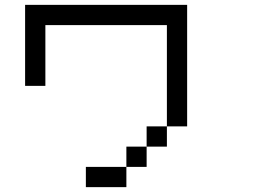

<svg xmlns="http://www.w3.org/2000/svg" viewBox="-20 -770 1040 790"><path d="M666.7 -166.7H583.3V-250H666.7ZM666.7 -250V-666.7H166.7V-416.7H83.3V-750H750V-250ZM333.3 0V-83.3H500V0ZM500 -83.3V-166.7H583.3V-83.3Z"/></svg>

Font: Galmuri11 Regular
Style: Regular
Weight: 400
Designer: Minseo Lee (Quiple)
Version: Version 2.356;hotconv 1.1.0;makeotfexe 2.6.0 DEVELOPMENT